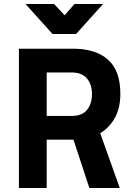

<svg xmlns="http://www.w3.org/2000/svg" viewBox="-20 -934 660 954"><path d="M345 -240 424 0H575L478 -272Q525 -301 551 -349Q578 -398 578 -468Q578 -584 516 -638Q455 -693 338 -692H74V0H212V-240ZM437 -466Q437 -420 414 -390Q391 -359 340 -358H212V-574H338Q388 -573 412 -544Q437 -515 437 -466ZM241 -765H358L492 -914H350L301 -858L249 -914H107Z"/></svg>

Font: RazerF5
Style: Bold
Weight: 700
Foundry: Razer Inc.
Version: Version 1.000;PS 001.001;hotconv 1.0.56